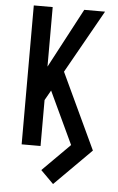

<svg xmlns="http://www.w3.org/2000/svg" viewBox="-61 -777 622 1012"><g transform="rotate(5 250.0 -270.5)"><path d="M259 194 191 126 336 -19 206 -296 176 -243V0H76V-735H176V-420L343 -735H453L265 -401L453 0Z"/></g></svg>

Font: Iosevka SS04 Semibold
Style: Regular
Weight: 600
Monospace: yes
Designer: Belleve Invis
Foundry: Belleve Invis
Version: Version 19.0.0; ttfautohint (v1.8.4)